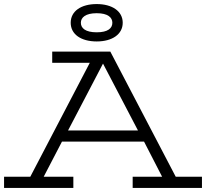

<svg xmlns="http://www.w3.org/2000/svg" viewBox="-40 -925 1014 945"><path d="M217 -616H402L109 -55H-20V0H321V-55H175L265 -228H669L758 -55H613V0H954V-55H825L503 -671H217ZM639 -283H295L467 -612ZM308 -813C308 -756 359 -721 436 -721C512 -721 564 -756 564 -813C564 -870 512 -905 436 -905C359 -905 308 -870 308 -813ZM358 -813C358 -839 381 -860 436 -860C491 -860 513 -839 513 -813C513 -786 491 -766 436 -766C381 -766 358 -786 358 -813Z"/></svg>

Font: Stint Ultra Expanded
Style: Regular
Weight: 400
Width: 7
Designer: Astigmatic (AOETI)
Foundry: Astigmatic (AOETI)
Version: Version 1.000